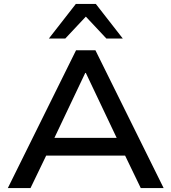

<svg xmlns="http://www.w3.org/2000/svg" viewBox="-20 -962 877 982"><path d="M20 0 369 -705H468L817 0H700L604 -199L657 -166H178L232 -199L136 0ZM416 -589 246 -231 217 -257H619L589 -231L419 -589ZM230 -765 368 -942H470L608 -765H524L419 -877L314 -765Z"/></svg>

Font: Nunito Sans 10pt SemiExpanded SemiBold
Style: Regular
Weight: 600
Width: 6
Designer: Vernon Adams
Foundry: Vernon Adams
Version: Version 3.101;gftools[0.9.27]